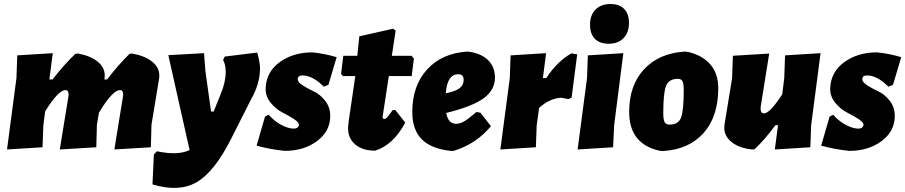

<svg xmlns="http://www.w3.org/2000/svg" viewBox="-20 -741 4512 957"><path d="M243 -476 226 -345H242Q299 -419 356 -473L369 -474Q431 -463 467 -433.5Q503 -404 502 -363L501 -349L500 -345H514Q567 -415 626 -473L639 -474Q702 -463 738.5 -433.5Q775 -404 774 -363L773 -349L735 -119L732 -7L550 4L593 -260L594 -270Q594 -292 578 -292Q541 -292 473 -179L463 -119L460 -7L278 4L321 -260L322 -270Q322 -292 306 -292Q271 -292 205 -186L196 -116L192 -7L15 4L62 -352L66 -465Z M997 -476 1004 -385 1032 -185H1045L1080 -272Q1105 -332 1105 -382Q1105 -419 1092 -442L1100 -459L1262 -479Q1276 -430 1276 -401Q1276 -324 1232 -247L1132 -49Q1048 117 959.5 167.5Q871 218 740 178L747 29L762 13Q867 35 925 7L819 -466Z M1537 -480Q1598 -474 1658 -456L1617 -318L1594 -309Q1538 -365 1488 -365Q1464 -365 1464 -346Q1464 -331 1489.5 -315Q1515 -299 1545 -285Q1575 -271 1600.5 -239Q1626 -207 1626 -163Q1626 -87 1560.5 -38Q1495 11 1399 11Q1323 3 1259 -15L1301 -160L1319 -169Q1347 -137 1382 -118.5Q1417 -100 1444 -100Q1457 -100 1463.5 -106Q1470 -112 1470 -119Q1470 -132 1444 -148.5Q1418 -165 1386.5 -181Q1355 -197 1329 -229Q1303 -261 1304 -300Q1307 -383 1374.5 -431.5Q1442 -480 1537 -480Z M1850 10Q1786 10 1749.5 -22Q1713 -54 1715 -107L1718 -137L1750 -355L1751 -362H1689L1680 -373L1691 -463H1761L1771 -560L1940 -598L1952 -588L1933 -463H2031L2043 -449L2032 -362H1918L1888 -165L1887 -157Q1887 -148 1896 -148Q1902 -148 1909 -155Q1916 -162 1937 -192L1950 -193L2000 -130Q1941 -19 1850 10Z M2427 -112Q2353 -23 2241 11H2225Q2128 0 2081.5 -47.5Q2035 -95 2035 -183Q2035 -314 2109 -395Q2183 -476 2310 -484L2326 -482Q2385 -471 2416 -438Q2447 -405 2447 -354Q2447 -292 2390.5 -251Q2334 -210 2204 -178Q2214 -124 2253 -124Q2273 -124 2293.5 -136Q2314 -148 2355 -183L2375 -179ZM2264 -371Q2209 -371 2202 -276Q2251 -286 2271 -301.5Q2291 -317 2291 -343Q2291 -371 2264 -371Z M2702 -476 2686 -352H2703Q2757 -435 2828 -475L2857 -470L2829 -254L2813 -247L2777 -254Q2718 -250 2667 -203L2655 -116L2651 -7L2474 4L2521 -352L2525 -465Z M3023 -721Q3067 -721 3091 -696.5Q3115 -672 3115 -627Q3115 -579 3088 -551Q3061 -523 3015 -523Q2969 -523 2945 -547.5Q2921 -572 2921 -618Q2921 -666 2948.5 -693.5Q2976 -721 3023 -721ZM3087 -476 3041 -116 3036 -7 2859 4 2906 -352 2910 -465Z M3394 -484 3410 -482Q3480 -466 3520 -420.5Q3560 -375 3560 -301Q3560 -159 3486 -77Q3412 5 3282 12L3266 10Q3116 -24 3116 -183Q3116 -316 3190.5 -396Q3265 -476 3394 -484ZM3359 -348Q3313 -348 3299.5 -312Q3286 -276 3286 -179Q3286 -145 3292.5 -132.5Q3299 -120 3318 -120Q3362 -120 3375 -156Q3388 -192 3388 -290Q3388 -323 3382 -335.5Q3376 -348 3359 -348Z M3814 -474 3772 -212 3771 -199Q3771 -176 3789 -176Q3817 -176 3879 -271L3889 -352L3893 -465L4070 -476L4023 -116L4019 -7L3842 4L3858 -117H3845Q3794 -47 3741 3L3728 4Q3664 -3 3627 -32.5Q3590 -62 3590 -105L3592 -125L3629 -351L3633 -463Z M4351 -480Q4412 -474 4472 -456L4431 -318L4408 -309Q4352 -365 4302 -365Q4278 -365 4278 -346Q4278 -331 4303.5 -315Q4329 -299 4359 -285Q4389 -271 4414.5 -239Q4440 -207 4440 -163Q4440 -87 4374.5 -38Q4309 11 4213 11Q4137 3 4073 -15L4115 -160L4133 -169Q4161 -137 4196 -118.5Q4231 -100 4258 -100Q4271 -100 4277.5 -106Q4284 -112 4284 -119Q4284 -132 4258 -148.5Q4232 -165 4200.5 -181Q4169 -197 4143 -229Q4117 -261 4118 -300Q4121 -383 4188.5 -431.5Q4256 -480 4351 -480Z"/></svg>

Font: Alegreya Sans Black
Style: Italic
Weight: 900
Italic angle: -7°
Designer: Juan Pablo del Peral
Foundry: Huerta Tipografica
Version: Version 2.007